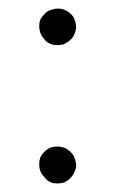

<svg xmlns="http://www.w3.org/2000/svg" viewBox="-20 -429 266 442"><path d="M82 -21.5Q86.9 -14.6 93.8 -10.7Q100.6 -6.8 110.4 -6.8Q112.3 -6.8 114.3 -6.8Q121.1 -6.8 127 -8.8Q133.8 -11.7 140.6 -17.6Q147.5 -24.4 150.4 -31.2Q154.3 -38.1 155.3 -46.9Q155.3 -55.7 152.3 -63.5Q150.4 -71.3 143.6 -78.1Q137.7 -84 130.9 -87.9Q123 -90.8 114.3 -91.8Q105.5 -91.8 97.7 -89.8Q89.8 -86.9 84 -81.1Q77.1 -75.2 73.2 -67.4Q70.3 -59.6 70.3 -50.8Q70.3 -42 73.2 -34.2Q76.2 -27.3 82 -21.5ZM82 -338.9Q86.9 -332 93.8 -329.1Q100.6 -325.2 110.4 -325.2Q112.3 -325.2 114.3 -325.2Q121.1 -325.2 127 -327.1Q133.8 -330.1 140.6 -335.9Q147.5 -341.8 150.4 -348.6Q154.3 -356.4 155.3 -365.2Q155.3 -374 152.3 -381.8Q150.4 -389.6 143.6 -396.5Q137.7 -402.3 130.9 -405.3Q123 -409.2 114.3 -409.2Q105.5 -409.2 97.7 -406.2Q89.8 -404.3 84 -398.4Q77.1 -391.6 73.2 -384.8Q70.3 -377 70.3 -369.1Q70.3 -360.4 73.2 -352.5Q76.2 -344.7 82 -338.9Z"/></svg>

Font: TextaAlt
Style: Bold
Weight: 400
Designer: Daniel Hernandez & Miguel Hernandez
Version: Version 1.005;com.myfonts.easy.latinotype.texta.alt-bold.wfk